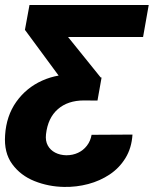

<svg xmlns="http://www.w3.org/2000/svg" viewBox="-49 -548 631 761"><path d="M67.9 -528.3H540.5L518.1 -401.4H220.7L353 -237.3L343.3 -182.6H231.9L49.8 -429.7ZM256.8 -252.4 353.5 -240.7 337.4 -149.4 284.2 -149.9Q219.7 -149.9 180.2 -115.2Q140.6 -80.6 133.3 -15.6Q130.4 10.3 140.4 28.6Q150.4 46.9 169.7 56.9Q189 66.9 213.9 67.4Q239.3 67.4 260.3 57.6Q281.2 47.9 295.4 29.5Q309.6 11.2 314 -13.7L476.1 -14.6Q472.7 38.6 448.5 78.1Q424.3 117.7 386 143.3Q347.7 168.9 300.8 181.4Q253.9 193.8 205.1 192.9Q143.1 191.9 87.6 169.7Q32.2 147.5 -0.7 102.3Q-33.7 57.1 -28.8 -12.2Q-23.9 -88.9 15.6 -144.5Q55.2 -200.2 118.2 -228.5Q181.2 -256.8 256.8 -252.4Z"/></svg>

Font: Roboto Black
Style: Italic
Weight: 900
Italic angle: -12°
Designer: Christian Robertson
Foundry: Google
Version: Version 3.0; 2020